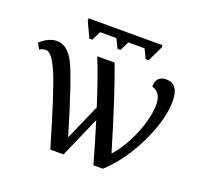

<svg xmlns="http://www.w3.org/2000/svg" viewBox="-122 -848 1056 992"><g transform="rotate(20 406.5 -352.5)"><path d="M608.9 -705.1H203.1V-691.9L242.2 -607.9H258.8L283.2 -658.2H373L397 -607.9H414.1L438 -658.2H527.8L551.8 -607.9H568.8L608.9 -691.9ZM0 -497.1 18.1 -465.8C29.3 -472.7 41 -476.1 53.2 -476.1C74.2 -476.1 98.1 -445.3 124.5 -383.8C150.9 -321.8 192.4 -193.8 249 0H321.8L419.9 -224.1C443.8 -147.5 465.8 -72.8 485.8 0H538.1C659.2 -108.9 757.8 -314.9 757.8 -449.2C757.8 -513.7 734.9 -545.9 689 -545.9C651.4 -545.9 632.8 -525.9 632.8 -485.8C667 -477.1 684.1 -450.2 684.1 -404.8C684.1 -314.5 627.9 -170.9 553.2 -88.9C494.6 -285.6 445.8 -435.1 407.2 -536.1H312C340.3 -466.3 369.6 -383.3 399.9 -287.1L314 -90.8C253.9 -293 210.9 -418.5 185.5 -466.8C160.2 -515.1 128.4 -539.1 90.8 -539.1C60.1 -539.1 29.8 -524.9 0 -497.1Z"/></g></svg>

Font: The Erased English
Style: Regular
Weight: 400
Designer: Monotype Design team + ligartures altered by 180 Amsterdam
Foundry: Monotype Imaging Inc.
Version: Version 1.030;Glyphs 3.1.2 (3151)